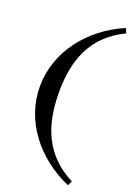

<svg xmlns="http://www.w3.org/2000/svg" viewBox="-171 -830 751 1059"><g transform="rotate(20 204.0 -300.0)"><path d="M372 162 385 135C208 45 151 -110 150 -300C149 -492 206 -648 388 -735L375 -762C181 -679 41 -505 40 -300C39 -95 179 79 372 162Z"/></g></svg>

Font: Sprat Extended Black
Style: Regular
Weight: 900
Width: 9
Designer: Ethan Nakache
Foundry: Collletttivo
Version: Version 2.000;Glyphs 3.2 (3217)